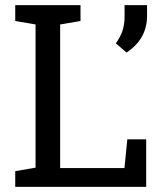

<svg xmlns="http://www.w3.org/2000/svg" viewBox="-20 -731 631 751"><path d="M39.6 0V-61.5L119.1 -75.2V-635.3L39.6 -648.9V-710.9H294.9V-648.9L215.3 -635.3V-73.7H466.8L478 -186H551.8V0ZM475.1 -525.4 433.1 -561.5Q450.7 -585.9 459 -610.4Q467.3 -634.8 467.3 -667V-710.9H555.2V-668.5Q555.2 -579.1 475.1 -525.4Z"/></svg>

Font: Roboto Slab
Style: Regular
Weight: 400
Designer: Google
Version: Version 2.000; ttfautohint (v1.8.1.43-b0c9)